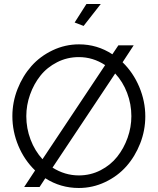

<svg xmlns="http://www.w3.org/2000/svg" viewBox="-20 -937 791 962"><path d="M484.9 -917 398.9 -807.1 354 -824.2 413.1 -917ZM594.2 -625Q647.9 -572.8 678 -501Q708 -429.2 708 -354Q708 -283.7 682.4 -218.3Q656.7 -152.8 613 -103.5Q569.3 -54.2 506.8 -24.7Q444.3 4.9 375 4.9Q283.2 4.9 207 -43.9L178.2 0H101.1L155.8 -83Q102.1 -134.8 72 -206.5Q42 -278.3 42 -355Q42 -425.3 67.9 -491Q93.8 -556.6 137.5 -606Q181.2 -655.3 243.9 -685.1Q306.6 -714.8 376 -714.8Q467.3 -714.8 543 -665L573.2 -710H649.9ZM111.8 -355Q111.8 -293.9 133.1 -237.8Q154.3 -181.6 192.9 -139.2L506.8 -610.8Q445.8 -650.9 375 -650.9Q316.4 -650.9 266.1 -625.2Q215.8 -599.6 182.6 -557.9Q149.4 -516.1 130.6 -463.1Q111.8 -410.2 111.8 -355ZM375 -58.1Q433.6 -58.1 483.9 -84Q534.2 -109.9 567.4 -151.9Q600.6 -193.8 619.4 -246.8Q638.2 -299.8 638.2 -355Q638.2 -415.5 616.9 -471.4Q595.7 -527.3 557.1 -568.8L243.2 -97.2Q305.2 -58.1 375 -58.1Z"/></svg>

Font: Rawline
Style: Regular
Weight: 400
Designer: Matt McInerney, Pablo Impallari, Rodrigo Fuenzalida
Foundry: Matt McInerney, Pablo Impallari, Rodrigo Fuenzalida
Version: Version 4.020;PS 004.020;hotconv 1.0.88;makeotf.lib2.5.64775